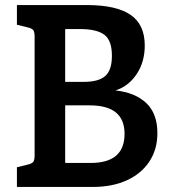

<svg xmlns="http://www.w3.org/2000/svg" viewBox="-20 -740 672 760"><path d="M603 -213Q603 -149 571.5 -101Q540 -53 482.5 -26.5Q425 0 347 0H47V-78L88 -88Q106 -92 111.5 -99Q117 -106 117 -126V-594Q117 -614 111.5 -621Q106 -628 88 -632L47 -642V-720H323Q440 -720 496.5 -681.5Q553 -643 553 -560Q553 -494 520.5 -446Q488 -398 437 -382Q514 -374 558.5 -332.5Q603 -291 603 -213ZM296 -625H238V-416H312Q371 -416 397 -439.5Q423 -463 423 -519Q423 -580 393 -602.5Q363 -625 296 -625ZM473 -210Q473 -267 438.5 -295Q404 -323 334 -323H238V-95H339Q473 -95 473 -210Z"/></svg>

Font: Enriqueta SemiBold
Style: Regular
Weight: 600
Designer: Viviana Monsalve, Gustavo Ibarra
Foundry: 72Puntos
Version: Version 2.000